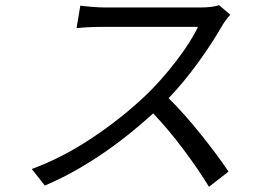

<svg xmlns="http://www.w3.org/2000/svg" viewBox="-20 -697 996 743"><path d="M828.1 -676.8 871.1 -639.9Q854.8 -622.2 839.8 -598Q801.8 -530.9 746.4 -454.5Q691.1 -378.2 632.5 -317.1Q692.5 -257.8 757.1 -177.2Q821.7 -96.6 864.3 -33L788.7 25.9Q747.5 -41.9 689.6 -119.1Q631.7 -196.4 572.8 -258.2Q362.9 -67.5 153.4 21L103 -43Q219.5 -85.6 334.2 -161.8Q448.9 -237.9 543 -327.1Q602.6 -383.9 660.9 -459.5Q719.1 -535.2 746.1 -593H373.2Q324.2 -593 276.3 -588.1L290.8 -675.1Q302.2 -673.3 334.3 -670.6Q366.5 -668 385.7 -668H754.6Q799.7 -668 828.1 -676.8Z"/></svg>

Font: Karasuma Gothic
Style: Italic
Weight: 400
Italic angle: -9.39999°
Designer: Rasmus Andersson / Ryoko Nishizuka
Foundry: Genbu
Version: Version 1.00